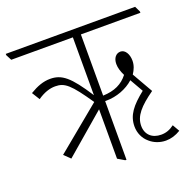

<svg xmlns="http://www.w3.org/2000/svg" viewBox="-137 -736 854 855"><g transform="rotate(-20 290.0 -308.5)"><path d="M92 -84 283 -248V-14L315 5H321V-273C323 -273 324 -273 326 -273C376 -273 425 -292 458 -322L494 -259C435 -212 405 -175 405 -122C405 -91 418 -62 441 -43C460 -26 487 -15 516 -15C540 -15 563 -22 586 -36L567 -69C547 -54 528 -47 505 -47C462 -47 434 -73 434 -114C434 -161 467 -197 533 -244L477 -342C489 -360 497 -379 497 -401C497 -432 482 -457 460 -457C439 -457 424 -439 424 -411C424 -393 430 -374 440 -354C413 -319 376 -301 321 -299V-589H603V-595L590 -622H-23V-616L-9 -589H283V-315C214 -422 179 -450 124 -450C92 -450 62 -439 27 -418L50 -381C80 -402 108 -411 134 -411C179 -411 203 -390 274 -286L63 -112Z"/></g></svg>

Font: Noto Serif Devanagari ExtraCondensed ExtraLight
Style: Regular
Weight: 200
Width: 2
Designer: Universal Thirst, Indian Type Foundry and the Monotype Design Team
Foundry: Monotype Imaging Inc.
Version: Version 2.004